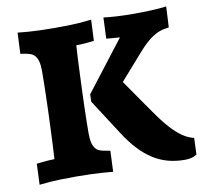

<svg xmlns="http://www.w3.org/2000/svg" viewBox="-77 -766 915 856"><g transform="rotate(-10 380.5 -338.0)"><path d="M56.2 -682.1Q77.6 -679.7 103.5 -677.7Q125.5 -676.3 155.3 -675Q185.1 -673.8 220.2 -673.8Q253.9 -673.8 295.2 -674.8Q336.4 -675.8 389.2 -682.1L384.8 -586.9Q372.1 -585.4 358.4 -584Q346.7 -583 332.5 -582Q318.4 -581.1 304.2 -581.1Q302.2 -552.2 300.5 -517.8Q298.8 -483.4 297.4 -446.5Q295.9 -409.7 294.4 -372.3Q293 -335 292 -300.5Q291 -266.1 290.5 -236.3Q290 -206.5 290 -185.1Q290 -157.7 294.4 -141.1Q298.8 -124.5 306.9 -115Q314.9 -105.5 326.7 -101.3Q338.4 -97.2 353 -95.2L372.1 -91.8L368.2 2.9Q346.2 1 320.3 -1Q297.9 -2.4 268.3 -3.7Q238.8 -4.9 204.1 -4.9Q170.4 -4.9 129.2 -3.9Q87.9 -2.9 35.2 2.9L39.1 -91.8Q51.8 -93.3 65.4 -94.7Q77.1 -95.7 91.6 -96.9Q106 -98.1 120.1 -98.1Q122.1 -126.5 123.5 -160.9Q125 -195.3 126.7 -232.2Q128.4 -269 129.6 -306.6Q130.9 -344.2 131.8 -378.7Q132.8 -413.1 133.3 -442.9Q133.8 -472.7 133.8 -494.1Q133.8 -521 129.4 -537.6Q125 -554.2 116.9 -563.7Q108.9 -573.2 97.2 -577.4Q85.4 -581.5 70.8 -584L51.8 -586.9ZM444.8 -682.1Q466.8 -679.2 502 -677Q537.1 -674.8 583 -674.8Q623 -674.8 661.6 -676.5Q700.2 -678.2 729 -682.1L724.1 -587.9L711.9 -585.9Q682.6 -583 651.9 -563.7Q621.1 -544.4 583 -501L480 -383.8L561 -267.1Q583 -235.4 604.7 -205.1Q626.5 -174.8 649.4 -149.9Q672.4 -125 697 -107.4Q721.7 -89.8 750 -83L747.1 -7.8Q733.4 0.5 719.5 3.2Q705.6 5.9 691.9 5.9Q652.8 5.9 617.7 -3.4Q582.5 -12.7 550.3 -33Q518.1 -53.2 488 -85.2Q458 -117.2 429.2 -162.1L326.2 -321.8L327.1 -355L502 -582Q492.2 -583 481.7 -583.5Q471.2 -584 461.9 -585Q451.2 -585.9 440.9 -586.9Z"/></g></svg>

Font: Simonetta
Style: Black
Weight: 900
Designer: Gayaneh Bagdasaryan
Foundry: Brownfox
Version: Version 1.002